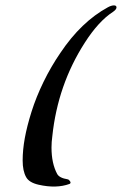

<svg xmlns="http://www.w3.org/2000/svg" viewBox="-20 -675 452 712"><path d="M380 -648Q393 -655 402.5 -655Q412 -655 412 -647.5Q412 -640 399 -631Q345 -596 294 -516Q194 -360 174 -170Q171 -148 171 -128Q171 -69 192 -30Q200 -15 231 -10Q236 -9 240 -2.5Q244 4 238 7Q189 25 123 10Q88 2 77 -18Q64 -41 64 -80Q64 -119 72 -163Q80 -207 97 -261Q114 -315 141.5 -371.5Q169 -428 204 -479Q281 -594 380 -648Z"/></svg>

Font: Arizonia
Style: Regular
Weight: 400
Designer: Robert E. Leuschke
Foundry: Robert E. Leuschke
Version: Version 1.003